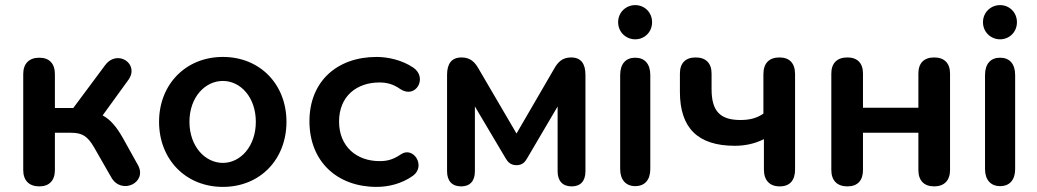

<svg xmlns="http://www.w3.org/2000/svg" viewBox="-20 -722 4061 752"><path d="M134 8C173 8 195 -15 195 -56V-202H258C302 -202 323 -189 349 -144L416 -27C456 43 559 -7 520 -76L461 -182C436 -226 412 -254 382 -270L482 -408C529 -471 440 -531 392 -467L267 -299H195V-432C195 -473 173 -496 134 -496C94 -496 71 -473 71 -432V-56C71 -15 94 8 134 8Z M853 10C999 10 1102 -98 1102 -245C1102 -391 999 -499 853 -499C707 -499 603 -391 603 -245C603 -98 707 10 853 10ZM853 -84C783 -84 722 -149 722 -245C722 -341 783 -405 853 -405C922 -405 982 -341 982 -245C982 -149 922 -84 853 -84Z M1455 10C1499 10 1552 -1 1598 -34C1649 -72 1599 -150 1551 -118C1517 -95 1494 -91 1466 -91C1378 -91 1308 -147 1308 -246C1308 -346 1378 -399 1466 -399C1494 -399 1520 -393 1548 -373C1609 -333 1656 -418 1599 -457C1555 -487 1499 -499 1455 -499C1300 -499 1192 -403 1192 -247C1192 -90 1300 10 1455 10Z M1786 8C1821 8 1840 -13 1840 -51V-305L1961 -101C1968 -90 1978 -75 2003 -75C2027 -75 2037 -89 2044 -101L2164 -305V-51C2164 -13 2184 8 2219 8C2254 8 2273 -13 2273 -51V-429C2273 -473 2255 -497 2217 -497C2181 -497 2164 -477 2150 -452L2003 -199L1855 -452C1842 -475 1825 -497 1788 -497C1749 -497 1731 -473 1731 -429V-51C1731 -13 1751 8 1786 8Z M2468 7C2506 7 2527 -18 2527 -60V-428C2527 -472 2505 -496 2468 -496C2431 -496 2409 -472 2409 -428V-60C2409 -18 2431 7 2468 7ZM2468 -568C2504 -568 2534 -596 2534 -635C2534 -674 2504 -702 2468 -702C2432 -702 2401 -674 2401 -635C2401 -596 2432 -568 2468 -568Z M3034 8C3074 8 3094 -16 3094 -58V-431C3094 -474 3073 -497 3033 -497C2992 -497 2970 -474 2970 -431V-277C2944 -259 2916 -252 2880 -252C2799 -252 2767 -288 2767 -373V-434C2767 -475 2744 -497 2705 -497C2665 -497 2643 -475 2643 -434V-362C2643 -221 2713 -151 2858 -151C2898 -151 2936 -159 2972 -177V-58C2972 -16 2994 8 3034 8Z M3299 8C3339 8 3360 -15 3360 -56V-202H3577V-56C3577 -15 3599 8 3639 8C3678 8 3701 -15 3701 -56V-434C3701 -475 3678 -497 3639 -497C3599 -497 3577 -475 3577 -434V-300H3360V-434C3360 -475 3338 -497 3299 -497C3259 -497 3236 -475 3236 -434V-56C3236 -15 3259 8 3299 8Z M3897 7C3935 7 3956 -18 3956 -60V-428C3956 -472 3934 -496 3897 -496C3860 -496 3838 -472 3838 -428V-60C3838 -18 3860 7 3897 7ZM3897 -568C3933 -568 3963 -596 3963 -635C3963 -674 3933 -702 3897 -702C3861 -702 3830 -674 3830 -635C3830 -596 3861 -568 3897 -568Z"/></svg>

Font: SN Pro SemiBold
Style: Regular
Weight: 600
Designer: Tobias Whetton
Foundry: Supernotes
Version: Version 1.003;Glyphs 3.3 (3324)